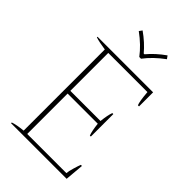

<svg xmlns="http://www.w3.org/2000/svg" viewBox="-266 -1003 1099 1099"><g transform="rotate(45 283.0 -454.0)"><path d="M194 -890 207 -908Q265 -867 305 -819H311Q351 -867 409 -908L422 -890Q356 -842 315 -787H301Q260 -842 194 -890ZM50 -6Q79 -16 131 -21V-678Q76 -686 50 -695V-700H500V-586H491Q482 -606 476 -678H159V-371H403Q409 -425 419 -451H427V-269H419Q409 -295 403 -349H159V-22H476Q477 -38 486 -68.5Q495 -99 501 -114H510L500 0H50Z"/></g></svg>

Font: Trirong Thin
Style: Regular
Weight: 250
Designer: Katatrad Team
Foundry: CadsonDemak
Version: Version 1.001